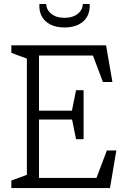

<svg xmlns="http://www.w3.org/2000/svg" viewBox="-20 -962 660 982"><path d="M38 -38.5 129 -72 117.5 -45V-685L129 -658L38 -691.5V-730H522.5L555 -542.5H506.5L447 -700L484 -678H164L179.5 -697.5V-388.5L155 -396H372.5L345.5 -384.5L369 -500.5H407.5V-250H369L345.5 -366L377.5 -350.5H155L179.5 -360.5V-39.5L153.5 -52H504L467 -35L526.5 -192.5H575L542.5 0H38ZM181.5 -941.5H216.5Q216.5 -924 227 -907.8Q237.5 -891.5 258.5 -881.2Q279.5 -871 310 -871Q340.5 -871 361.5 -881.2Q382.5 -891.5 393 -907.8Q403.5 -924 403.5 -941.5H438.5Q441 -906.5 426.8 -879.2Q412.5 -852 382.8 -836.8Q353 -821.5 310 -821.5Q267 -821.5 237.2 -836.8Q207.5 -852 193.2 -879.2Q179 -906.5 181.5 -941.5Z"/></svg>

Font: Monaspace Xenon Var
Style: Regular
Weight: 400
Designer: Riley Cran and the Lettermatic Team
Version: Version 1.000 (Monaspace Xenon Var)